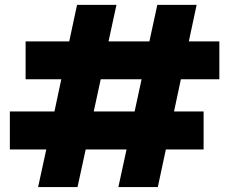

<svg xmlns="http://www.w3.org/2000/svg" viewBox="-20 -760 944 780"><path d="M526.9 -307.1 555.2 -438H389.2L360.8 -307.1ZM460.9 0 494.1 -152.8H328.1L294.9 0H134.8L168 -152.8H20V-307.1H201.2L229 -438H84V-591.8H261.2L293 -740.2H453.1L420.9 -591.8H586.9L619.1 -740.2H778.8L747.1 -591.8H871.1V-438H714.8L687 -307.1H807.1V-152.8H653.8L621.1 0Z"/></svg>

Font: SVN-Poppins
Style: Bold
Weight: 700
Designer: Ninad Kale (Devanagari), Jonny Pinhorn (Latin)
Foundry: Indian Type Foundry
Version: Version 3.200;PS 1.000;hotconv 16.6.54;makeotf.lib2.5.65590